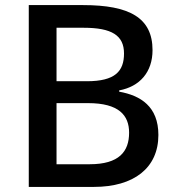

<svg xmlns="http://www.w3.org/2000/svg" viewBox="-20 -734 694 754"><path d="M306 -714H93V0H349C505 0 602 -74 602 -204C602 -316 532 -359 448 -374V-379C529 -394 579 -451 579 -537C579 -664 489 -714 306 -714ZM321 -415H202V-625H308C419 -625 467 -595 467 -524C467 -454 432 -415 321 -415ZM202 -329H326C447 -329 487 -281 487 -213C487 -139 448 -89 332 -89H202Z"/></svg>

Font: Noto Sans Lao UI Med
Style: Regular
Weight: 500
Designer: Monotype Design Team
Foundry: Monotype Imaging Inc.
Version: Version 2.000